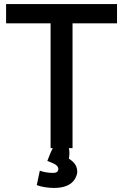

<svg xmlns="http://www.w3.org/2000/svg" viewBox="-20 -721 606 945"><path d="M319 60C346 77 362 97 360 130C353 167 325 204 246 204C217 204 183 199 161 190L176 119C191 125 215 130 241 130C260 130 268 122 267 108C263 90 246 84 213 71C220 52 230 27 240 8H229V-606H10V-701H556V-606H337V8H319C323 24 322 43 319 60Z"/></svg>

Font: Repo Medium
Style: Regular
Weight: 500
Designer: Stefan Peev
Foundry: Context Ltd
Version: Version 1.502